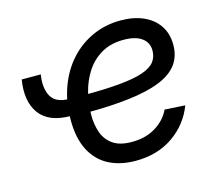

<svg xmlns="http://www.w3.org/2000/svg" viewBox="-84 -637 843 751"><g transform="rotate(-15 338.0 -261.0)"><path d="M178.2 -223.6Q89.4 -223.6 52.2 -274.4Q15.1 -325.2 29.3 -411.1H106.4Q97.7 -356.4 116.5 -323Q135.3 -289.6 189.9 -289.6ZM378.4 11.7Q316.9 11.7 270.8 -12Q224.6 -35.6 199 -84.7Q173.3 -133.8 173.3 -208.5Q173.3 -280.3 195.1 -340.1Q216.8 -399.9 256.1 -443.4Q295.4 -486.8 348.1 -510.5Q400.9 -534.2 461.9 -534.2Q514.6 -534.2 554 -516.8Q593.3 -499.5 615.2 -467Q637.2 -434.6 637.2 -389.2Q637.2 -342.3 612.8 -309.8Q588.4 -277.3 538.6 -257.6Q488.8 -237.8 413.1 -228.8Q337.4 -219.7 234.4 -219.7L246.1 -289.1Q335.4 -289.1 394.8 -294.7Q454.1 -300.3 488.8 -312.3Q523.4 -324.2 538.1 -343.3Q552.7 -362.3 552.7 -388.7Q552.7 -420.9 527.1 -439.5Q501.5 -458 453.6 -458Q401.4 -458 363.8 -436Q326.2 -414.1 302.2 -377.4Q278.3 -340.8 267.1 -295.9Q255.9 -251 255.9 -204.6Q255.9 -168 267.1 -135.5Q278.3 -103 306.2 -83.3Q334 -63.5 383.3 -63.5Q439 -63.5 479.5 -88.4Q520 -113.3 538.6 -152.8L621.1 -147.9Q593.8 -76.2 530.3 -32.2Q466.8 11.7 378.4 11.7Z"/></g></svg>

Font: Inter 28pt
Style: Italic
Weight: 400
Italic angle: -9.3988°
Designer: Rasmus Andersson
Foundry: rsms
Version: Version 4.001;git-66647c0bb